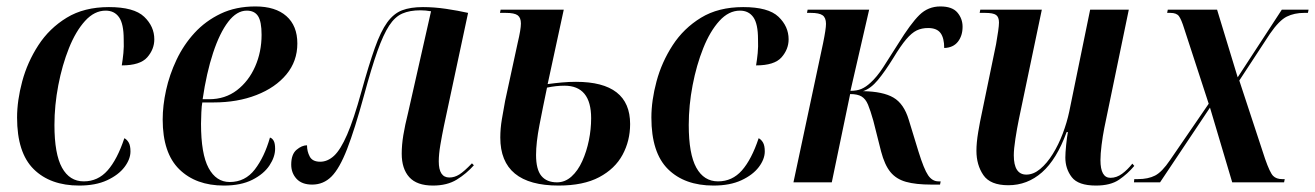

<svg xmlns="http://www.w3.org/2000/svg" viewBox="-20 -566 4082 596"><path d="M226 10Q136 10 84.5 -41Q33 -92 33 -201Q33 -254 49 -313.5Q65 -373 99 -425.5Q133 -478 187 -511Q241 -544 318 -544Q396 -544 427.5 -514Q459 -484 459 -444Q459 -413 437 -388Q415 -363 358 -363Q361 -381 363 -401Q365 -421 364 -444Q364 -492 349.5 -512.5Q335 -533 308 -533Q273 -533 244 -501Q215 -469 194 -416.5Q173 -364 161 -301.5Q149 -239 149 -178Q149 -88 172.5 -45.5Q196 -3 240 -3Q284 -3 314 -37Q344 -71 366 -137Q374 -133 379.5 -123.5Q385 -114 385 -96Q385 -72 366.5 -47.5Q348 -23 312.5 -6.5Q277 10 226 10Z M675 10Q588 10 536.5 -40.5Q485 -91 485 -195Q485 -238 495.5 -286Q506 -334 528 -380.5Q550 -427 584 -464Q618 -501 665 -523.5Q712 -546 773 -546Q835 -546 869 -516Q903 -486 903 -431Q903 -376 869 -335Q835 -294 776 -271Q717 -248 643 -248H608Q606 -239 605 -217Q604 -195 604 -182Q604 -88 627.5 -44.5Q651 -1 693 -1Q741 -1 771 -40Q801 -79 818 -139Q825 -137 829.5 -129Q834 -121 834 -104Q834 -79 816.5 -52.5Q799 -26 763.5 -8Q728 10 675 10ZM629 -258Q679 -258 715.5 -286Q752 -314 772 -359.5Q792 -405 792 -458Q792 -499 781 -516Q770 -533 746 -533Q715 -533 688.5 -498.5Q662 -464 641.5 -402Q621 -340 609 -258Z M1324 10Q1274 10 1250.5 -16Q1227 -42 1227 -89Q1227 -116 1232 -146.5Q1237 -177 1247 -217L1318 -531Q1301 -534 1285 -534Q1252 -534 1229 -524Q1206 -514 1188 -486.5Q1170 -459 1151.5 -407Q1133 -355 1110 -270Q1081 -164 1057.5 -103.5Q1034 -43 1009 -18Q984 7 949 7Q917 7 900.5 -11Q884 -29 884 -55Q884 -87 900.5 -101Q917 -115 933 -115Q933 -96 941.5 -80Q950 -64 974 -64Q997 -64 1017 -82.5Q1037 -101 1057.5 -148Q1078 -195 1102 -282Q1125 -365 1143.5 -417Q1162 -469 1182 -496.5Q1202 -524 1228 -534Q1254 -544 1293 -544Q1328 -544 1365 -538.5Q1402 -533 1433 -526L1358 -175Q1352 -146 1347 -116.5Q1342 -87 1342 -65Q1342 -15 1375 -15Q1391 -15 1406 -24.5Q1421 -34 1445 -59L1451 -53Q1428 -27 1398 -8.5Q1368 10 1324 10Z M1714 10Q1533 10 1533 -139Q1533 -167 1538 -196.5Q1543 -226 1548 -253L1587 -433Q1592 -454 1594.5 -469Q1597 -484 1597 -493Q1597 -511 1587 -518.5Q1577 -526 1550 -526H1532L1534 -536H1730L1680 -305Q1702 -308 1724 -310Q1746 -312 1768 -312Q1936 -312 1936 -181Q1936 -129 1912.5 -85.5Q1889 -42 1840 -16Q1791 10 1714 10ZM1709 0Q1734 0 1754 -18Q1774 -36 1787.5 -66Q1801 -96 1808 -130.5Q1815 -165 1815 -199Q1815 -300 1732 -300Q1706 -300 1678 -294Q1665 -232 1654.5 -177.5Q1644 -123 1644 -85Q1644 -40 1660.5 -20Q1677 0 1709 0Z M2195 10Q2105 10 2053.5 -41Q2002 -92 2002 -201Q2002 -254 2018 -313.5Q2034 -373 2068 -425.5Q2102 -478 2156 -511Q2210 -544 2287 -544Q2365 -544 2396.5 -514Q2428 -484 2428 -444Q2428 -413 2406 -388Q2384 -363 2327 -363Q2330 -381 2332 -401Q2334 -421 2333 -444Q2333 -492 2318.5 -512.5Q2304 -533 2277 -533Q2242 -533 2213 -501Q2184 -469 2163 -416.5Q2142 -364 2130 -301.5Q2118 -239 2118 -178Q2118 -88 2141.5 -45.5Q2165 -3 2209 -3Q2253 -3 2283 -37Q2313 -71 2335 -137Q2343 -133 2348.5 -123.5Q2354 -114 2354 -96Q2354 -72 2335.5 -47.5Q2317 -23 2281.5 -6.5Q2246 10 2195 10Z M2871 7Q2823 7 2792.5 -1.5Q2762 -10 2744 -32Q2726 -54 2715 -96L2691 -191Q2682 -223 2674.5 -241Q2667 -259 2654.5 -266.5Q2642 -274 2619 -274L2562 0H2443L2535 -432Q2544 -476 2544 -492Q2544 -511 2533.5 -518.5Q2523 -526 2497 -526H2485L2487 -536H2678L2620 -284Q2640 -284 2654 -290Q2668 -296 2682 -309Q2702 -327 2721.5 -357Q2741 -387 2768 -430Q2807 -493 2834 -519.5Q2861 -546 2899 -546Q2936 -546 2952 -527Q2968 -508 2968 -483Q2968 -455 2953.5 -436.5Q2939 -418 2911 -417Q2911 -448 2899.5 -463.5Q2888 -479 2861 -479Q2841 -479 2825.5 -471.5Q2810 -464 2793 -444Q2776 -424 2753 -386Q2727 -344 2705 -317.5Q2683 -291 2659 -283Q2721 -282 2753.5 -263Q2786 -244 2801 -194L2831 -96Q2848 -41 2861 -22Q2874 -3 2893 -3H2900L2898 7Z M3382 10Q3327 10 3307 -16Q3287 -42 3287 -77Q3287 -91 3289.5 -116Q3292 -141 3295 -156H3291Q3260 -71 3214.5 -31Q3169 9 3110 9Q3054 9 3032.5 -22.5Q3011 -54 3011 -98Q3011 -123 3016.5 -156Q3022 -189 3028 -216L3072 -429Q3076 -452 3078.5 -469.5Q3081 -487 3081 -496Q3081 -513 3072 -519.5Q3063 -526 3038 -526H3021L3023 -536H3214L3143 -197Q3137 -168 3132 -135.5Q3127 -103 3127 -84Q3127 -24 3166 -24Q3188 -24 3209 -41.5Q3230 -59 3248 -88Q3266 -117 3279 -151.5Q3292 -186 3299 -219L3364 -536H3484L3408 -169Q3403 -144 3399.5 -116Q3396 -88 3396 -69Q3396 -14 3427 -14Q3446 -14 3463 -26.5Q3480 -39 3495 -58L3501 -51Q3480 -26 3453.5 -8Q3427 10 3382 10Z M3500 0 3501 -10H3512Q3544 -10 3565.5 -21Q3587 -32 3612 -69L3732 -244L3656 -477Q3647 -506 3639.5 -516Q3632 -526 3613 -526H3603L3605 -536H3758L3822 -326L3959 -536H4042L4040 -526H4028Q3998 -526 3974.5 -514.5Q3951 -503 3922 -461L3827 -316L3907 -73Q3922 -30 3932 -20Q3942 -10 3960 -10H3968L3966 0H3805L3736 -232L3581 0Z"/></svg>

Font: Noto Serif Display Condensed SemiBold
Style: Italic
Weight: 600
Width: 3
Italic angle: -12°
Designer: Monotype Design Team
Foundry: Monotype Imaging Inc.
Version: Version 2.009